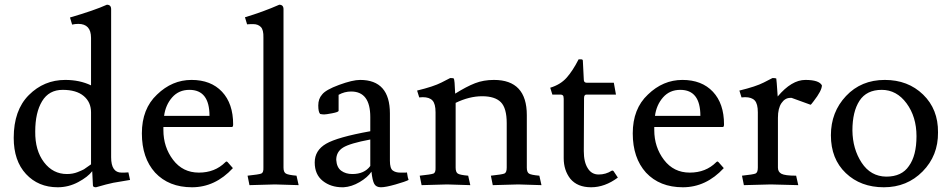

<svg xmlns="http://www.w3.org/2000/svg" viewBox="-20 -780 4025 812"><path d="M365 -305Q365 -348 334 -374Q303 -400 245 -400Q187 -400 158 -352Q129 -304 129 -224Q128 -144 166 -94Q204 -44 263 -44Q288 -44 308 -52Q328 -60 335 -64Q344 -70 365 -85ZM450 -115Q450 -50 494 -50H506L523 -51L530 -19L459 -7Q434 -2 386 12Q373 12 373 4L370 -56Q352 -32 311 -10Q270 12 224 12Q142 12 90 -44Q38 -100 38 -197Q38 -314 102 -378Q166 -442 256 -442Q317 -442 365 -419V-620Q365 -679 311 -679Q298 -679 285 -676L276 -706Q379 -736 432 -760Q450 -760 450 -741Z M866 -290Q866 -400 781 -400Q736 -400 708 -368Q680 -336 674 -290ZM961 -243H671V-230Q671 -158 712 -104Q753 -50 821 -50Q889 -50 933 -94Q936 -97 938 -97Q940 -97 943 -94L965 -69Q890 12 792 12Q694 12 636 -50Q580 -112 580 -216Q580 -320 644 -380Q708 -442 790 -442Q872 -442 919 -392Q966 -342 966 -254Q966 -243 961 -243Z M1143 0 1035 3 1027 -37Q1075 -42 1085 -46Q1095 -50 1094 -71V-621Q1095 -654 1083 -666Q1071 -678 1051 -678Q1031 -678 1025 -677L1016 -707Q1093 -730 1161 -760Q1179 -760 1179 -741V-71Q1179 -52 1189 -46Q1199 -40 1234 -37L1243 3Z M1673 -50H1694Q1699 -50 1701 -51Q1705 -25 1708 -19Q1695 -12 1653 0Q1611 12 1591 12Q1571 12 1563 -2Q1555 -16 1551 -54Q1535 -30 1501 -10Q1467 10 1433 12H1428Q1379 12 1345 -15Q1311 -42 1311 -93Q1311 -144 1359 -172Q1407 -200 1546 -225V-285Q1546 -393 1465 -393Q1437 -393 1412 -379V-311Q1411 -306 1385 -301Q1359 -296 1351 -296Q1343 -296 1334 -298Q1326 -306 1326 -334Q1326 -362 1342 -380Q1357 -400 1414 -421Q1471 -442 1503 -442Q1629 -442 1629 -300V-100Q1629 -68 1641 -59Q1653 -50 1673 -50ZM1470 -44Q1521 -44 1546 -78V-190Q1460 -174 1431 -156Q1402 -138 1402 -104Q1404 -72 1423 -58Q1442 -44 1470 -44Z M1768 -369 1753 -368 1744 -397Q1814 -414 1847 -431Q1880 -448 1884 -450Q1897 -450 1899 -448Q1903 -444 1905 -384Q1953 -414 1989 -428Q2025 -442 2069 -442Q2208 -442 2208 -293V-71Q2208 -52 2217 -46Q2226 -40 2261 -37L2270 3L2172 0L2064 3L2056 -37Q2103 -42 2113 -46Q2123 -50 2123 -71V-259Q2123 -323 2098 -348Q2073 -373 2019 -373Q1965 -373 1907 -345V-71Q1907 -52 1916 -46Q1925 -40 1960 -37L1969 3L1871 0L1763 3L1755 -37Q1803 -42 1813 -46Q1823 -50 1822 -71V-305Q1822 -341 1809 -355Q1796 -369 1768 -369Z M2466 -68Q2482 -42 2512 -42Q2542 -42 2567 -58Q2571 -60 2575 -56L2593 -29Q2538 12 2480 12Q2422 12 2392 -24Q2364 -60 2364 -111V-362Q2364 -374 2360 -377Q2356 -380 2351 -380H2316L2307 -409Q2350 -422 2376 -451Q2402 -480 2427 -529H2438Q2445 -529 2445 -523L2449 -443Q2449 -430 2462 -430H2576L2585 -380H2460Q2450 -380 2450 -365V-364V-362L2449 -141Q2449 -94 2466 -68Z M2942 -290Q2942 -400 2857 -400Q2812 -400 2784 -368Q2756 -336 2750 -290ZM3037 -243H2747V-230Q2747 -158 2788 -104Q2829 -50 2897 -50Q2965 -50 3009 -94Q3012 -97 3014 -97Q3016 -97 3019 -94L3041 -69Q2966 12 2868 12Q2770 12 2712 -50Q2656 -112 2656 -216Q2656 -320 2720 -380Q2784 -442 2866 -442Q2948 -442 2995 -392Q3042 -342 3042 -254Q3042 -243 3037 -243Z M3131 -369 3116 -368 3107 -397Q3177 -414 3210 -431Q3243 -448 3247 -450Q3260 -450 3263 -448Q3264 -446 3269 -372Q3328 -442 3386 -442Q3444 -442 3456 -419Q3456 -397 3421 -352Q3410 -337 3408 -337L3328 -366H3322Q3300 -366 3285 -344Q3270 -322 3270 -282V-71Q3270 -53 3285 -45Q3300 -37 3347 -37L3356 3L3240 0L3126 3L3118 -37Q3165 -42 3175 -46Q3185 -50 3185 -71V-305Q3185 -341 3172 -355Q3159 -369 3131 -369Z M3494 -208Q3494 -306 3558 -374Q3622 -442 3722 -442Q3820 -442 3884 -380Q3948 -318 3947 -220Q3948 -122 3882 -55Q3816 12 3718 12Q3620 12 3557 -48Q3494 -108 3494 -208ZM3728 -33Q3794 -33 3824 -78Q3856 -122 3856 -204Q3856 -286 3814 -343Q3772 -400 3709 -400Q3645 -400 3615 -354Q3585 -308 3585 -228Q3586 -150 3624 -92Q3662 -34 3728 -33Z"/></svg>

Font: Lusitana
Style: Regular
Weight: 400
Designer: Ana Paula Megda
Foundry: Ana Paula Megda
Version: Version 1.001; ttfautohint (v1.4.1)